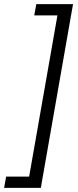

<svg xmlns="http://www.w3.org/2000/svg" viewBox="-83 -755 378 936"><path d="M273 -735 116 161H-63L-53 106H59L197 -680H84L94 -735Z"/></svg>

Font: Archivo SemiBold Light
Style: Italic
Weight: 300
Italic angle: -10°
Version: Version 2.001